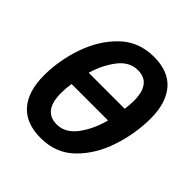

<svg xmlns="http://www.w3.org/2000/svg" viewBox="-195 -870 1025 1025"><g transform="rotate(45 317.0 -357.5)"><path d="M609 -480Q609 -596 554 -660.5Q499 -725 389 -725Q274 -725 197 -650.5Q120 -576 81.5 -464Q43 -352 43 -239Q43 -119 99.5 -54.5Q156 10 267 10Q382 10 458 -64.5Q534 -139 571.5 -252Q609 -365 609 -480ZM379 -614Q479 -614 479 -481Q479 -455 474 -418H202Q225 -497 270 -555.5Q315 -614 379 -614ZM174 -238Q174 -272 180 -311H455Q433 -226 387 -164Q341 -102 276 -102Q174 -102 174 -238Z"/></g></svg>

Font: Noto Sans UI SemiCondensed
Style: Bold Italic
Weight: 700
Width: 4
Designer: Monotype Design Team
Foundry: Monotype Imaging Inc.
Version: 1.001